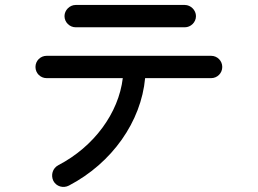

<svg xmlns="http://www.w3.org/2000/svg" viewBox="-20 -735 1040 774"><path d="M258 13C432 -78 549 -245 565 -420H831C856 -420 876 -440 876 -465C876 -490 856 -510 831 -510H168C143 -510 123 -490 123 -465C123 -440 143 -420 168 -420H475C458 -279 359 -144 215 -69C192 -57 184 -29 195 -6C207 17 235 25 258 13ZM240 -670C240 -645 261 -625 285 -625H725C749 -625 770 -645 770 -670C770 -694 749 -715 725 -715H285C261 -715 240 -694 240 -670Z"/></svg>

Font: 寒蝉半圆体
Style: Regular
Weight: 400
Designer: Yoshimichi Ohira & Warren
Foundry: ChillType
Version: Version 1.800;Glyphs 3.1.1 (3135)